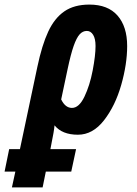

<svg xmlns="http://www.w3.org/2000/svg" viewBox="-111 -578 596 838"><path d="M444 -377Q444 -298 418 -207Q392 -116 343 -53Q294 10 229 10Q160 10 127 -31Q125 -6 113 52L109 73H221L200 171H89L75 240H-59L-44 171H-91L-71 73H-24L52 -286Q72 -381 99.5 -440Q127 -499 170 -528.5Q213 -558 279 -558Q360 -558 402 -510Q444 -462 444 -377ZM306 -377Q306 -409 295.5 -426Q285 -443 268 -443Q250 -443 236.5 -428Q223 -413 210.5 -377.5Q198 -342 184 -276L156 -144Q174 -107 203 -107Q234 -107 257.5 -156Q281 -205 293.5 -270.5Q306 -336 306 -377Z"/></svg>

Font: Noto Sans Display Ex Bold Cond
Style: Italic
Weight: 800
Width: 3
Italic angle: -12°
Designer: Monotype Design team
Foundry: Monotype Imaging Inc.
Version: Version 1.000